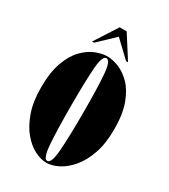

<svg xmlns="http://www.w3.org/2000/svg" viewBox="-169 -747 742 841"><g transform="rotate(30 202.5 -327.0)"><path d="M202 11Q174 11 142.2 -5.2Q110.5 -21.5 82.2 -55.2Q54 -89 36 -140.8Q18 -192.5 18 -263.5Q18 -340.5 36.5 -391.5Q55 -442.5 83.8 -472Q112.5 -501.5 144.2 -514Q176 -526.5 202 -526.5Q228.5 -526.5 260.2 -514Q292 -501.5 321 -472Q350 -442.5 368.8 -391.5Q387.5 -340.5 387.5 -263.5Q387.5 -192.5 369.5 -140.8Q351.5 -89 323 -55.2Q294.5 -21.5 262.5 -5.2Q230.5 11 202 11ZM202 2Q223 2 228.2 -69Q233.5 -140 233.5 -263.5Q233.5 -384.5 228.2 -451Q223 -517.5 202 -517.5Q182 -517.5 177 -451Q172 -384.5 172 -263.5Q172 -140 177 -69Q182 2 202 2ZM111 -549 184.5 -663.5H220L293 -549H283L202 -626L121 -549Z"/></g></svg>

Font: Imbue 100pt Black
Style: Regular
Weight: 900
Designer: Tyler Finck
Foundry: Etcetera Type Company
Version: Version 1.102; ttfautohint (v1.8.3)